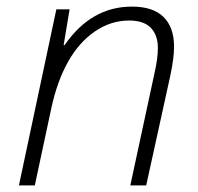

<svg xmlns="http://www.w3.org/2000/svg" viewBox="-20 -559 598 579"><path d="M373 0 445.8 -337.9Q456.1 -382.8 456.1 -414.1Q456.1 -453.1 434.8 -475.1Q413.6 -497.1 369.1 -497.1Q314.5 -497.1 266.4 -464.4Q218.3 -431.6 185.3 -372.8Q152.3 -314 134.8 -232.9L85 0H37.1L149.9 -530.8H189.9L171.9 -422.9H174.8Q254.9 -539.1 377.9 -539.1Q441.4 -539.1 473.1 -507.8Q504.9 -476.6 504.9 -418Q504.9 -383.8 493.2 -329.1L420.9 0Z"/></svg>

Font: TypoPRO Open Sans
Style: Italic
Weight: 300
Italic angle: -12°
Foundry: Ascender Corporation
Version: Version 1.10